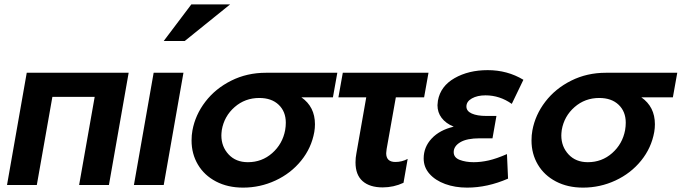

<svg xmlns="http://www.w3.org/2000/svg" viewBox="-20 -844 3110 876"><path d="M102 -512 12 0H148L219 -402H412L341 0H477L567 -512Z M817 -512H681L591 0H727ZM727 -657H823L1030 -824H853Z M1417 -277Q1417 -260 1414 -242Q1401 -169 1354 -111Q1307 -53 1237 -20.5Q1167 12 1089 12Q1019 12 965.5 -16Q912 -44 883 -93Q854 -142 854 -203Q854 -228 858 -249Q871 -320 917 -380Q963 -440 1035 -476Q1107 -512 1193 -512H1519L1499 -400H1355Q1417 -357 1417 -277ZM1281 -250Q1284 -268 1284 -284Q1284 -335 1251.5 -366Q1219 -397 1163 -397Q1098 -397 1050.5 -355.5Q1003 -314 992 -251Q990 -235 990 -226Q990 -175 1023 -139.5Q1056 -104 1111 -104Q1175 -104 1222 -145.5Q1269 -187 1281 -250Z M1935 -512 1915 -400H1786L1744 -164Q1742 -150 1742 -145Q1742 -105 1784 -105Q1814 -105 1840 -119L1821 -10Q1776 11 1726 11Q1667 11 1634.5 -17.5Q1602 -46 1602 -103Q1602 -124 1606 -144L1651 -400H1524L1544 -512Z M2141 -104Q2174 -104 2209.5 -112Q2245 -120 2293 -141L2298 -29Q2204 12 2111 12Q2056 12 2011 -4.5Q1966 -21 1939.5 -51Q1913 -81 1913 -121Q1913 -173 1949.5 -212Q1986 -251 2050 -266Q2014 -281 1995 -306Q1976 -331 1976 -364Q1976 -371 1978 -385Q1990 -451 2054 -487.5Q2118 -524 2205 -524Q2295 -524 2368 -480L2315 -370Q2260 -409 2195 -409Q2158 -409 2133 -395Q2108 -381 2108 -358Q2108 -337 2132.5 -326Q2157 -315 2199 -315H2245L2227 -213H2169Q2110 -213 2080 -195Q2050 -177 2050 -150Q2050 -125 2077.5 -114.5Q2105 -104 2141 -104Z M2968 -277Q2968 -260 2965 -242Q2952 -169 2905 -111Q2858 -53 2788 -20.5Q2718 12 2640 12Q2570 12 2516.5 -16Q2463 -44 2434 -93Q2405 -142 2405 -203Q2405 -228 2409 -249Q2422 -320 2468 -380Q2514 -440 2586 -476Q2658 -512 2744 -512H3070L3050 -400H2906Q2968 -357 2968 -277ZM2832 -250Q2835 -268 2835 -284Q2835 -335 2802.5 -366Q2770 -397 2714 -397Q2649 -397 2601.5 -355.5Q2554 -314 2543 -251Q2541 -235 2541 -226Q2541 -175 2574 -139.5Q2607 -104 2662 -104Q2726 -104 2773 -145.5Q2820 -187 2832 -250Z"/></svg>

Font: Geom SemiBold
Style: Bold Italic
Weight: 600
Italic angle: -10°
Version: Version 1.102